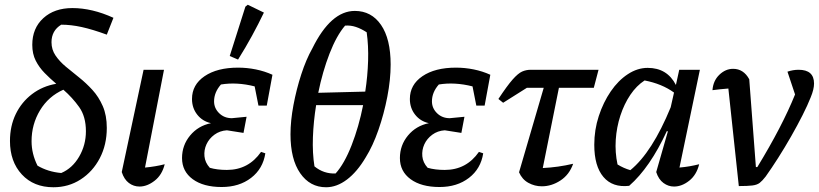

<svg xmlns="http://www.w3.org/2000/svg" viewBox="-20 -779 3450 809"><path d="M205 10Q122 10 72 -44Q22 -98 22 -185Q22 -248 46.5 -298.5Q71 -349 115 -382.5Q159 -416 217 -426Q191 -448 168 -471.5Q145 -495 130.5 -523.5Q116 -552 116 -590Q116 -660 162.5 -702.5Q209 -745 285 -745Q368 -745 458 -704L430 -633Q370 -655 324.5 -665Q279 -675 238 -675Q197 -650 197 -601Q197 -570 214 -545Q231 -520 257.5 -498Q284 -476 313.5 -452.5Q343 -429 369.5 -400Q396 -371 413 -332Q430 -293 430 -240Q430 -169 400.5 -112.5Q371 -56 320 -23Q269 10 205 10ZM138 -81Q182 -55 238 -50Q285 -70 313.5 -119Q342 -168 342 -226Q342 -288 313.5 -328Q285 -368 247 -401Q184 -373 148.5 -314Q113 -255 113 -184Q113 -131 138 -81Z M674 -87Q663 -42 631.5 -17.5Q600 7 568 7Q543 7 523 -8Q503 -23 493 -54L585 -485H671L591 -73Q635 -77 674 -87Z M914 9Q837 9 792 -24Q747 -57 747 -113Q747 -167 781 -208Q815 -249 869 -260Q833 -268 811 -296Q789 -324 789 -362Q789 -422 842 -458Q895 -494 983 -494Q1021 -494 1058 -486.5Q1095 -479 1128 -464L1104 -334H1069L1053 -415Q978 -434 911 -423Q882 -390 882 -352Q882 -323 903.5 -302Q925 -281 957 -281L1019 -287L1006 -219L936 -230Q906 -228 883.5 -211.5Q861 -195 850 -171Q839 -147 841.5 -120.5Q844 -94 864 -72Q895 -63 936 -63Q1027 -63 1080 -139L1098 -133Q1088 -68 1038 -29.5Q988 9 914 9ZM983 -528 948 -543 1014 -751 1024 -759 1092 -726Q1069 -678 1042 -628.5Q1015 -579 983 -528Z M1354 10Q1286 10 1245 -49Q1204 -108 1204 -213Q1204 -270 1216.5 -336.5Q1229 -403 1249.5 -466Q1270 -529 1296 -575Q1374 -733 1475 -733Q1545 -733 1585.5 -674Q1626 -615 1626 -507Q1626 -444 1612 -371.5Q1598 -299 1574.5 -231.5Q1551 -164 1521 -116Q1485 -55 1442 -22.5Q1399 10 1354 10ZM1434 -671Q1398 -629 1368.5 -553Q1339 -477 1321 -388L1519 -393Q1529 -458 1531 -522.5Q1533 -587 1525 -643Q1502 -658 1479.5 -665.5Q1457 -673 1434 -671ZM1394 -48Q1431 -89 1461.5 -167Q1492 -245 1510 -336H1312Q1301 -268 1298.5 -201Q1296 -134 1305 -78Q1344 -46 1394 -48Z M1832 9Q1755 9 1710 -24Q1665 -57 1665 -113Q1665 -167 1699 -208Q1733 -249 1787 -260Q1751 -268 1729 -296Q1707 -324 1707 -362Q1707 -422 1760 -458Q1813 -494 1901 -494Q1939 -494 1976 -486.5Q2013 -479 2046 -464L2022 -334H1987L1971 -415Q1896 -434 1829 -423Q1800 -390 1800 -352Q1800 -323 1821.5 -302Q1843 -281 1875 -281L1937 -287L1924 -219L1854 -230Q1824 -228 1801.5 -211.5Q1779 -195 1768 -171Q1757 -147 1759.5 -120.5Q1762 -94 1782 -72Q1813 -63 1854 -63Q1945 -63 1998 -139L2016 -133Q2006 -68 1956 -29.5Q1906 9 1832 9Z M2100 -346 2080 -362Q2117 -418 2140 -444Q2163 -470 2180 -477.5Q2197 -485 2216 -485H2502L2482 -409H2335L2267 -71Q2331 -74 2395 -89Q2379 -43 2341.5 -18.5Q2304 6 2263 6Q2233 6 2206.5 -8.5Q2180 -23 2167 -53L2271 -409H2200Z M2631 4Q2561 12 2522.5 -33.5Q2484 -79 2484 -169Q2484 -232 2503 -290Q2522 -348 2553.5 -394Q2585 -440 2625.5 -466.5Q2666 -493 2709 -493Q2791 -493 2828 -421L2842 -485H2929L2843 -73Q2866 -75 2886 -78.5Q2906 -82 2926 -87Q2915 -42 2884 -17.5Q2853 7 2820 7Q2796 7 2775.5 -8Q2755 -23 2745 -54L2794 -225L2790 -227Q2719 -73 2631 4ZM2582 -86Q2595 -78 2608.5 -72Q2622 -66 2636 -62Q2728 -137 2806 -327L2820 -389Q2769 -426 2696 -440Q2662 -418 2636 -379.5Q2610 -341 2594 -292Q2578 -243 2574.5 -190Q2571 -137 2582 -86Z M3171 -75Q3276 -247 3330 -381L3298 -477Q3321 -485 3345 -485Q3410 -485 3410 -427Q3410 -403 3396 -369Q3383 -336 3361.5 -293.5Q3340 -251 3313.5 -204.5Q3287 -158 3259 -114Q3231 -70 3206 -35Q3192 -17 3181 -8.5Q3170 0 3150.5 2.5Q3131 5 3093 5L3049 -406Q3011 -403 2982 -399Q2985 -439 3011 -464Q3037 -489 3069 -489Q3113 -489 3137 -445L3165 -75Z"/></svg>

Font: Piazzolla Medium
Style: Italic
Weight: 500
Italic angle: -11.3°
Designer: Juan Pablo del Peral
Foundry: Huerta Tipografica
Version: Version 1.330